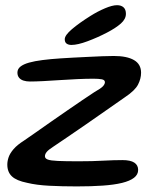

<svg xmlns="http://www.w3.org/2000/svg" viewBox="-20 -686 584 722"><path d="M268.5 15Q213 15 165 12.5Q117 10 82 1.5Q42 -6.5 24.8 -22.8Q7.5 -39 7.5 -67Q7.5 -80.5 12.5 -95Q17.5 -109.5 31 -125.2Q44.5 -141 70.5 -157.5Q88.5 -170 114.8 -188.2Q141 -206.5 171.5 -228Q202 -249.5 232.8 -270.5Q263.5 -291.5 289.8 -309.5Q316 -327.5 334 -339Q360.5 -354 367.5 -362Q374.5 -370 374.5 -377Q374.5 -385.5 362.8 -387.8Q351 -390 331.5 -390Q304 -390 271.2 -388.5Q238.5 -387 205.2 -384.8Q172 -382.5 142.5 -381Q113 -379.5 92.5 -379.5Q79 -379.5 68.2 -383Q57.5 -386.5 51.5 -394Q45.5 -401.5 45.5 -413Q45.5 -426.5 56.8 -435.5Q68 -444.5 89.2 -450.5Q110.5 -456.5 140.2 -460.2Q170 -464 208 -466.5Q226.5 -468 253.2 -469.2Q280 -470.5 309 -472Q338 -473.5 364.2 -474.5Q390.5 -475.5 408 -475.5Q457.5 -475.5 484 -460Q510.5 -444.5 510.5 -412.5Q510.5 -390 499 -367.8Q487.5 -345.5 450 -320.5Q419 -299 380.5 -272Q342 -245 303 -218Q264 -191 231.2 -168.8Q198.5 -146.5 179 -133.5Q162 -122.5 155.5 -114.5Q149 -106.5 149 -98.5Q149 -90 159.8 -86Q170.5 -82 197.8 -80.8Q225 -79.5 275.5 -79.5Q328.5 -79.5 368.2 -81.8Q408 -84 440.5 -84Q470.5 -84 485 -74.5Q499.5 -65 499.5 -47Q499.5 -29.5 484 -17.5Q468.5 -5.5 438.8 1.8Q409 9 366.2 12Q323.5 15 268.5 15ZM248.5 -517Q237.5 -517 230.5 -522Q223.5 -527 223.5 -538.5Q223.5 -553.5 251 -576.8Q278.5 -600 320 -626Q347 -643 374.8 -654.8Q402.5 -666.5 420 -666.5Q435.5 -666.5 444.5 -658.5Q453.5 -650.5 453.5 -634Q453.5 -614.5 434.8 -597.8Q416 -581 382.5 -563.5Q347 -545 309.5 -531Q272 -517 248.5 -517Z"/></svg>

Font: Gluten
Style: Regular
Weight: 400
Designer: Tyler Finck
Foundry: Etcetera Type Company
Version: Version 1.300